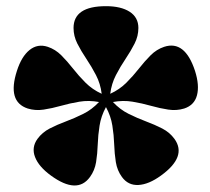

<svg xmlns="http://www.w3.org/2000/svg" viewBox="-20 -784 665 607"><path d="M264.5 -224.5Q224 -168.5 141 -229Q102.5 -257 90.8 -287.5Q79 -318 98.5 -345Q113.5 -365.5 137.2 -377.8Q161 -390 188.5 -400.2Q216 -410.5 243.2 -424Q270.5 -437.5 293 -461.5Q261 -467.5 231 -462.5Q201 -457.5 172.8 -449.5Q144.5 -441.5 118 -437.5Q91.5 -433.5 67.5 -441Q2 -462.5 33.5 -560Q48 -605.5 73.5 -626Q99 -646.5 131 -636Q155 -628 173.8 -609.2Q192.5 -590.5 210.8 -567.2Q229 -544 250.5 -522.5Q272 -501 301.5 -487.5Q297.5 -519.5 283.5 -546.5Q269.5 -573.5 253 -598Q236.5 -622.5 224.5 -646.2Q212.5 -670 212.5 -695.5Q212.5 -764.5 315 -764.5Q362.5 -764.5 390 -746.8Q417.5 -729 417.5 -695.5Q417.5 -670 405.5 -646.2Q393.5 -622.5 377 -598Q360.5 -573.5 346.5 -546.5Q332.5 -519.5 328.5 -487.5Q358 -501 379.5 -522.5Q401 -544 419.2 -567.2Q437.5 -590.5 456.2 -609.2Q475 -628 499 -636Q564.5 -657.5 596.5 -560Q611 -514.5 602.8 -483Q594.5 -451.5 562.5 -441Q538.5 -433.5 512 -437.5Q485.5 -441.5 457.2 -449.5Q429 -457.5 399 -462.5Q369 -467.5 337 -461.5Q359.5 -437.5 386.8 -424Q414 -410.5 441.5 -400.2Q469 -390 492.8 -377.8Q516.5 -365.5 531.5 -345Q572 -289 489 -229Q450.5 -201 417.8 -199.2Q385 -197.5 365.5 -224.5Q350.5 -245 346.2 -271.5Q342 -298 341 -327.5Q340 -357 335.2 -387Q330.5 -417 315 -445.5Q299.5 -417 294.8 -387Q290 -357 289 -327.5Q288 -298 283.8 -271.5Q279.5 -245 264.5 -224.5Z"/></svg>

Font: Fraunces 9pt SuperSoft Black
Style: Regular
Weight: 900
Version: Version 1.000;[b76b70a41]